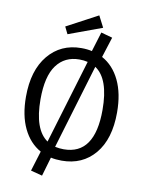

<svg xmlns="http://www.w3.org/2000/svg" viewBox="-109 -995 909 1196"><g transform="rotate(10 346.0 -397.5)"><path d="M457 -848 245 -770 223 -815 420 -920ZM482 -668Q554 -629 594 -546Q634 -463 634 -343Q634 -175 555.5 -81.5Q477 12 346 12Q308 12 277 5L242 125L169 106L208 -21Q137 -60 97.5 -142Q58 -224 58 -342Q58 -509 137 -604.5Q216 -700 346 -700Q384 -700 413 -693L451 -817L523 -797ZM150 -342Q150 -151 239 -90L399 -622Q374 -628 346 -628Q254 -628 202 -558Q150 -488 150 -342ZM346 -60Q542 -60 542 -343Q542 -540 451 -600L291 -66Q318 -60 346 -60Z"/></g></svg>

Font: FiraGO Book
Style: Regular
Weight: 350
Designer: bBox Type
Foundry: bBox Type GmbH
Version: Version 1.001;PS 001.001;hotconv 1.0.88;makeotf.lib2.5.64775